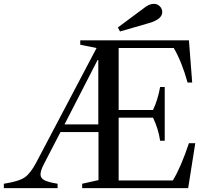

<svg xmlns="http://www.w3.org/2000/svg" viewBox="-42 -980 1091 1000"><path d="M-22 0V-23Q56 -35 86.5 -56Q117 -77 147 -134L461 -730L376 -747V-770H942L959 -550H935Q905 -658 863 -730H576V-407H755Q780 -460 792 -527H816V-247H792Q783 -309 755 -367H576V-40H858Q899 -106 942 -234H975L938 0H386V-23L471 -42V-292H273L190 -132Q169 -93 169 -72Q169 -52 189 -41.5Q209 -31 258 -23V0ZM294 -332H470V-667H466ZM583 -816 572 -837 716 -944Q738 -960 760 -960Q777 -960 790 -947.5Q803 -935 803 -917Q803 -880 735 -860Z"/></svg>

Font: Libre Caslon Text
Style: Regular
Weight: 400
Designer: Pablo Impallari, Rodrigo Fuenzalida
Foundry: Pablo Impallari, Rodrigo Fuenzalida
Version: Version 1.002